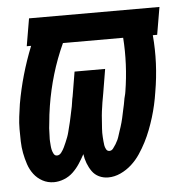

<svg xmlns="http://www.w3.org/2000/svg" viewBox="-44 -562 587 613"><g transform="rotate(-5 250.0 -256.0)"><path d="M279 8Q263 8 249.5 1.5Q236 -5 227.5 -17Q219 -29 213.5 -43.5Q208 -58 206 -73Q198 -58 188.5 -43.5Q179 -29 166.5 -17Q154 -5 137.5 1.5Q121 8 105 8Q85 8 68.5 -1Q52 -10 41 -24.5Q30 -39 24 -57Q18 -75 14.5 -93.5Q11 -112 10.5 -131.5Q10 -151 10 -170.5Q10 -190 12.5 -210Q15 -230 18 -250Q26 -296 39 -341.5Q52 -387 70 -432H56L71 -520H489L474 -432H460Q464 -387 462 -341.5Q460 -296 452 -250Q449 -230 444.5 -210Q440 -190 434 -170.5Q428 -151 420.5 -131.5Q413 -112 403.5 -93.5Q394 -75 382 -57Q370 -39 354 -24.5Q338 -10 318.5 -1Q299 8 279 8ZM122 -76Q130 -76 136 -84Q142 -92 145.5 -99.5Q149 -107 152.5 -115Q156 -123 159 -131Q162 -139 164 -147Q166 -155 168 -163Q170 -171 172 -179Q174 -187 175.5 -195Q177 -203 179 -211.5Q181 -220 182.5 -228Q184 -236 185 -244Q186 -252 188 -260L201 -338H299L286 -260Q285 -253 283.5 -246Q282 -239 281 -232Q280 -225 279 -218Q278 -211 277 -204.5Q276 -198 275.5 -191Q275 -184 274.5 -177Q274 -170 273.5 -163Q273 -156 272.5 -149Q272 -142 272 -135.5Q272 -129 272.5 -122Q273 -115 273.5 -108.5Q274 -102 275 -95.5Q276 -89 279.5 -82.5Q283 -76 290 -76Q297 -76 302 -82.5Q307 -89 311 -95.5Q315 -102 318 -108.5Q321 -115 323 -122Q325 -129 327.5 -136Q330 -143 332 -149.5Q334 -156 336 -163Q338 -170 339.5 -177Q341 -184 342.5 -191Q344 -198 345.5 -205Q347 -212 348.5 -218.5Q350 -225 351 -232Q352 -239 354 -246Q356 -253 357 -260Q364 -303 366 -346.5Q368 -390 365 -432H172Q150 -384 135.5 -335Q121 -286 113 -236Q112 -229 111 -222Q110 -215 109 -208Q108 -201 107.5 -193.5Q107 -186 106 -179Q105 -172 104.5 -165Q104 -158 104 -151Q104 -144 103.5 -137Q103 -130 103.5 -123Q104 -116 104.5 -109Q105 -102 106.5 -95.5Q108 -89 111.5 -82.5Q115 -76 122 -76Z"/></g></svg>

Font: Iosevka Curly Slab Semibold
Style: Italic
Weight: 600
Italic angle: -9°
Monospace: yes
Designer: Belleve Invis
Foundry: Belleve Invis
Version: Version 22.1.2; ttfautohint (v1.8.4)